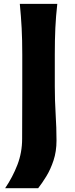

<svg xmlns="http://www.w3.org/2000/svg" viewBox="-20 -809 393 1001"><path d="M6.8 172.2H179Q199.1 146.6 221.4 110.4Q243.6 74.2 259.1 27.3Q274.6 -19.5 274.6 -76.2Q274.6 -142.4 270.1 -213.7Q265.7 -284.9 265.7 -359.1V-525.1Q265.7 -601.3 268.5 -662.4Q271.4 -723.6 278.7 -788.8H83.3Q89.7 -723.6 92.9 -662.4Q96.1 -601.3 96.1 -525.1V-344L95.4 -85.4Q95.4 -13.5 70.6 50.6Q45.8 114.7 6.8 172.2Z"/></svg>

Font: Pinar-VF
Style: Regular
Weight: 300
Designer: Amin Abedi
Version: Version 3.0